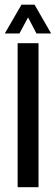

<svg xmlns="http://www.w3.org/2000/svg" viewBox="-22 -780 233 800"><path d="M51.5 0V-600H138.5V0ZM-2 -640.5 67.5 -760.5H122L191 -640.5H130L95 -707.5L59 -640.5Z"/></svg>

Font: Big Shoulders Stencil Display SemiBold
Style: Regular
Weight: 600
Designer: Patric King
Foundry: XO Type Co
Version: Version 1.000